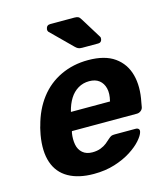

<svg xmlns="http://www.w3.org/2000/svg" viewBox="-112 -833 808 930"><g transform="rotate(-15 291.5 -368.0)"><path d="M244 10Q168 10 117.5 -18.5Q67 -47 48 -103Q29 -159 43 -240Q45 -248 47.5 -261.5Q50 -275 53 -283Q73 -360 115.5 -415.5Q158 -471 220.5 -500.5Q283 -530 358 -530Q442 -530 490.5 -495.5Q539 -461 555 -401.5Q571 -342 555 -265L551 -242Q549 -232 540 -225Q531 -218 520 -218H194Q194 -217 193.5 -214.5Q193 -212 192 -210Q187 -178 192 -151.5Q197 -125 215.5 -109Q234 -93 264 -93Q288 -93 306 -100Q324 -107 336.5 -117Q349 -127 356 -134Q367 -144 373 -146.5Q379 -149 391 -149H495Q505 -149 510 -143.5Q515 -138 512 -128Q508 -112 487.5 -88.5Q467 -65 432 -42.5Q397 -20 349.5 -5Q302 10 244 10ZM214 -309H410V-311Q419 -347 412.5 -373.5Q406 -400 387 -415Q368 -430 337 -430Q306 -430 281 -415Q256 -400 239.5 -373.5Q223 -347 214 -311ZM347 -595Q334 -595 327 -598.5Q320 -602 313 -609L208 -713Q204 -719 205 -726Q208 -746 227 -746H348Q361 -746 367.5 -742.5Q374 -739 381 -727L444 -625Q448 -619 446 -611Q443 -595 427 -595Z"/></g></svg>

Font: Rubik Light SemiBold
Style: Italic
Weight: 600
Italic angle: -12°
Version: Version 2.104